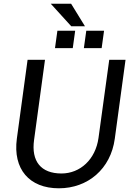

<svg xmlns="http://www.w3.org/2000/svg" viewBox="-20 -1003 713 1037"><path d="M298 14C454 14 578 -90 600 -254L658 -680H570L512 -258C496 -142 413 -66 312 -66C201 -66 148 -132 164 -247L223 -680H129L71 -254C49 -90 138 14 298 14ZM433 -743H529L542 -837H446ZM277 -743H373L386 -837H290ZM365 -861H439L364 -983H254Z"/></svg>

Font: Ronzino Oblique
Style: Italic
Weight: 400
Italic angle: -8°
Designer: Nunzio Mazzaferro
Foundry: Collletttivo
Version: Version 1.000;Glyphs 3.3 (3337)